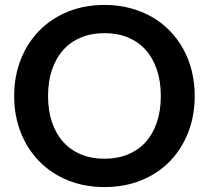

<svg xmlns="http://www.w3.org/2000/svg" viewBox="-20 -751 848 779"><path d="M770 -361.5Q770 -282 743.8 -214.2Q717.5 -146.5 669.5 -97Q621.5 -47.5 554 -19.8Q486.5 8 404 8Q322 8 254.5 -19.8Q187 -47.5 138.8 -97Q90.5 -146.5 64 -214.2Q37.5 -282 37.5 -361.5Q37.5 -441 64 -508.8Q90.5 -576.5 138.8 -626Q187 -675.5 254.5 -703.2Q322 -731 404 -731Q459 -731 507.5 -718.2Q556 -705.5 596.5 -682.2Q637 -659 669.2 -625.8Q701.5 -592.5 724 -551.5Q746.5 -510.5 758.2 -462.5Q770 -414.5 770 -361.5ZM632.5 -361.5Q632.5 -421 616.5 -468.2Q600.5 -515.5 571 -548.5Q541.5 -581.5 499.2 -599Q457 -616.5 404 -616.5Q351 -616.5 308.8 -599Q266.5 -581.5 236.8 -548.5Q207 -515.5 191 -468.2Q175 -421 175 -361.5Q175 -302 191 -254.8Q207 -207.5 236.8 -174.8Q266.5 -142 308.8 -124.5Q351 -107 404 -107Q457 -107 499.2 -124.5Q541.5 -142 571 -174.8Q600.5 -207.5 616.5 -254.8Q632.5 -302 632.5 -361.5Z"/></svg>

Font: Lato
Style: Bold
Weight: 700
Designer: Lukasz Dziedzic
Foundry: tyPoland Lukasz Dziedzic
Version: Version 2.007; 2014-02-27